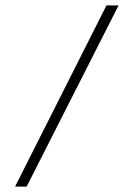

<svg xmlns="http://www.w3.org/2000/svg" viewBox="-20 -650 497 714"><path d="M36 44 376 -630H421L79 44Z"/></svg>

Font: Smooch Sans Medium
Style: Regular
Weight: 500
Designer: Robert E. Leuschke
Foundry: Robert E. Leuschke
Version: Version 1.010; ttfautohint (v1.8.3)